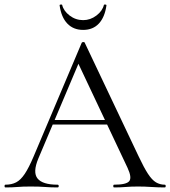

<svg xmlns="http://www.w3.org/2000/svg" viewBox="-23 -821 746 841"><path d="M194.2 -275.4 204.4 -295.4H469.2L476.2 -275.4ZM698.6 -12Q702.8 -12 702.8 -6Q702.8 0 698.6 0Q670.2 0 640.1 -2Q610 -4 582.4 -4Q550.8 -4 527.8 -2Q504.8 0 477 0Q473 0 473 -6Q473 -12 477 -12Q530 -12 542.9 -27.3Q555.8 -42.6 535.6 -86L314.2 -555L339.2 -585.8L145 -126.8Q119.6 -66 141.6 -39Q163.6 -12 229.2 -12Q234.2 -12 234.2 -6Q234.2 0 229.2 0Q199.2 0 174.2 -2Q149.2 -4 111.2 -4Q75.4 -4 53.5 -2Q31.6 0 0.8 0Q-3.2 0 -3.2 -6Q-3.2 -12 0.8 -12Q27.8 -12 47.7 -22.3Q67.6 -32.6 85.5 -59.5Q103.4 -86.4 124.4 -136L335 -633.8Q336.8 -636.8 342 -636.9Q347.2 -637 348.2 -633.8L583.8 -137Q607 -87.6 624.9 -60.1Q642.8 -32.6 660.3 -22.3Q677.8 -12 698.6 -12ZM341.2 -690Q298.4 -690 271.9 -717.8Q245.4 -745.6 238.2 -797Q237.4 -800.8 242.9 -801.2Q248.4 -801.6 249.2 -799.6Q255.6 -773 282 -752.9Q308.4 -732.8 341.2 -732.8Q372.8 -732.8 399.3 -752.9Q425.8 -773 432.2 -799.6Q433 -801.6 438.5 -801.2Q444 -800.8 443.2 -797Q436 -745.6 410 -717.8Q384 -690 341.2 -690Z"/></svg>

Font: Cormorant Garamond Light
Style: Regular
Weight: 300
Designer: Christian Thalmann (Catharsis Fonts)
Foundry: Catharsis Fonts
Version: Version 4.001